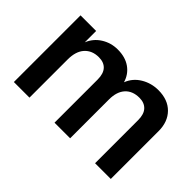

<svg xmlns="http://www.w3.org/2000/svg" viewBox="-90 -843 1122 1122"><g transform="rotate(45 471.5 -282.0)"><path d="M74 -551H203V-457Q223 -507 268.5 -535.5Q314 -564 369 -564Q432 -564 473.5 -534.5Q515 -505 530 -454Q550 -506 598.5 -535Q647 -564 705 -564Q784 -564 829.5 -518Q875 -472 875 -395V0H745V-356Q745 -405 722 -429.5Q699 -454 658 -454Q602 -454 570.5 -419.5Q539 -385 539 -321V0H410V-356Q410 -405 387.5 -429.5Q365 -454 323 -454Q268 -454 235.5 -418.5Q203 -383 203 -315V0H74Z"/></g></svg>

Font: Application Semibold
Style: Regular
Weight: 600
Designer: Wei Huang
Foundry: Wei Huang
Version: Version 0.012